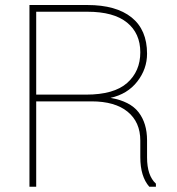

<svg xmlns="http://www.w3.org/2000/svg" viewBox="-20 -730 694 751"><path d="M121.6 -359.9H316.9Q425.8 -359.9 477.3 -405.5Q528.8 -451.2 528.8 -525.4Q528.8 -599.6 476.8 -641.8Q424.8 -684.1 321.8 -684.1H121.6ZM528.8 -115.2V-180.2Q528.8 -252.4 479.2 -293Q429.7 -333.5 337.9 -333.5H121.6V0.5H95.2V-710.4H321.8Q434.1 -710.4 494.6 -661.9Q555.2 -613.3 555.2 -520Q555.2 -460 516.8 -410.9Q478.5 -361.8 412.1 -347.2Q488.8 -334 522 -291Q555.2 -248 555.2 -181.2V-114.3Q555.2 -43 589.8 -11.7V0.5H564Q528.8 -39.6 528.8 -115.2Z"/></svg>

Font: Roboto-Thin
Style: Regular
Weight: 250
Designer: Google
Version: Version 1.100141; 2013; ttfautohint (v0.94.14-c901) -l 8 -r 